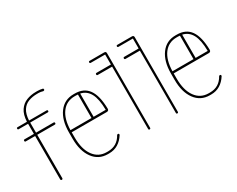

<svg xmlns="http://www.w3.org/2000/svg" viewBox="-88 -1035 1748 1415"><g transform="rotate(-30 786.5 -327.5)"><path d="M124 -11Q124 -2 115 -2Q106 -2 106 -11V-380H26Q18 -380 18 -389Q18 -398 26 -398H106V-484H26Q18 -484 18 -493Q18 -501 26 -501H106Q109 -561 132.5 -595.5Q156 -630 193 -644.5Q230 -659 275 -659H286Q307 -659 328 -654Q335 -653 335 -645Q335 -636 323 -636Q305 -642 286 -642H275Q233 -642 200 -629.5Q167 -617 147 -586Q127 -555 124 -501H273Q282 -501 282 -493Q282 -484 273 -484H124V-398H273Q282 -398 282 -389Q282 -380 273 -380H124Z M649 -75Q625 -37 591.5 -16.5Q558 4 515 4H504Q426 4 380.5 -58Q335 -120 335 -224V-278Q335 -382 380.5 -443.5Q426 -505 504 -505H515Q592 -505 630 -451.5Q668 -398 670 -288Q670 -269 652 -269H353V-224Q353 -126 393.5 -69.5Q434 -13 504 -13H515Q594 -13 633 -84Q636 -88 641 -88Q650 -88 650 -79Q650 -76 649 -75ZM504 -488Q435 -488 395 -435Q355 -382 353 -287H532V-487Q524 -488 515 -488ZM653 -287Q652 -379 626.5 -426.5Q601 -474 550 -485V-287Z M731 -539Q722 -539 722 -548Q722 -557 731 -557H853V-642H731Q722 -642 722 -651Q722 -659 731 -659H855Q870 -659 870 -644V-9Q870 0 861 0Q853 0 853 -9V-539Z M967 -539Q958 -539 958 -548Q958 -557 967 -557H1089V-642H967Q958 -642 958 -651Q958 -659 967 -659H1091Q1106 -659 1106 -644V-9Q1106 0 1097 0Q1089 0 1089 -9V-539Z M1517 -75Q1493 -37 1459.5 -16.5Q1426 4 1383 4H1372Q1294 4 1248.5 -58Q1203 -120 1203 -224V-278Q1203 -382 1248.5 -443.5Q1294 -505 1372 -505H1383Q1460 -505 1498 -451.5Q1536 -398 1538 -288Q1538 -269 1520 -269H1221V-224Q1221 -126 1261.5 -69.5Q1302 -13 1372 -13H1383Q1462 -13 1501 -84Q1504 -88 1509 -88Q1518 -88 1518 -79Q1518 -76 1517 -75ZM1372 -488Q1303 -488 1263 -435Q1223 -382 1221 -287H1400V-487Q1392 -488 1383 -488ZM1521 -287Q1520 -379 1494.5 -426.5Q1469 -474 1418 -485V-287Z"/></g></svg>

Font: Libertine Sup Thin
Style: Regular
Weight: 100
Designer: Bastien Sozeau
Foundry: NBR — Bastien Sozeau
Version: Version 2.003; ttfautohint (v1.8.4.7-5d5b);gftools[0.9.33]